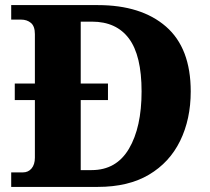

<svg xmlns="http://www.w3.org/2000/svg" viewBox="-20 -734 823 754"><path d="M24 0V-57H70Q91 -57 104 -72.5Q117 -88 117 -115V-341H38V-406H117V-600Q117 -631 101.5 -644Q86 -657 63 -657H24V-714H364Q535 -714 632 -629.5Q729 -545 729 -375Q729 -266 687.5 -181Q646 -96 565 -48Q484 0 364 0ZM340 -66Q437 -66 486.5 -150Q536 -234 536 -375Q536 -516 486.5 -582.5Q437 -649 341 -649H297V-406H404V-341H297V-66Z"/></svg>

Font: Noto Serif Lao ExtraBold
Style: Regular
Weight: 800
Designer: Monotype Design Team
Foundry: Monotype Imaging Inc.
Version: Version 2.003; ttfautohint (v1.8.4.7-5d5b)